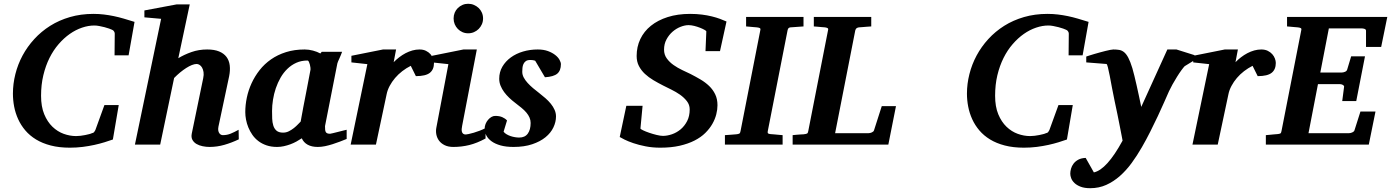

<svg xmlns="http://www.w3.org/2000/svg" viewBox="-20 -760 7311 1009"><path d="M655.8 -469.2H582L583 -581.1Q584 -586.9 579.8 -594.2Q575.7 -601.6 567.9 -604Q564 -606 553.2 -609.9Q542.5 -613.8 529.1 -617.2Q515.6 -620.6 501.5 -623.3Q487.3 -626 476.1 -626Q444.3 -626 411.1 -614.7Q377.9 -603.5 346.9 -581.8Q315.9 -560.1 288.3 -528.3Q260.7 -496.6 240.2 -455.6Q219.7 -414.6 207.8 -364.7Q195.8 -314.9 195.8 -256.8Q195.8 -199.7 212.4 -159.7Q229 -119.6 255.6 -94Q282.2 -68.4 314.9 -56.6Q347.7 -44.9 379.9 -44.9Q390.6 -44.9 403.3 -46.4Q416 -47.9 427.7 -50.3Q439.5 -52.7 449 -55.2Q458.5 -57.6 462.9 -60.1Q470.7 -61 474.6 -65.9Q478.5 -70.8 481 -76.2L528.8 -208H604L573.2 -26.9Q554.2 -20 529.5 -12.5Q504.9 -4.9 476.1 1.5Q447.3 7.8 414.8 12Q382.3 16.1 347.2 16.1Q291 16.1 246.8 4.6Q202.6 -6.8 169.4 -27.1Q136.2 -47.4 113 -74.7Q89.8 -102.1 75.4 -133.8Q61 -165.5 54.4 -199.7Q47.9 -233.9 47.9 -268.1Q47.9 -319.3 60.8 -370.6Q73.7 -421.9 98.6 -468.3Q123.5 -514.6 160.2 -554.7Q196.8 -594.7 243.7 -624.3Q290.5 -653.8 347.7 -670.4Q404.8 -687 471.2 -687Q500 -687 526.1 -683.8Q552.2 -680.7 578.1 -675.3Q604 -669.9 630.6 -662.1Q657.2 -654.3 687 -645Z M1234.9 -27.8Q1197.3 -9.8 1158.9 1.2Q1120.6 12.2 1081.1 12.2Q1063.5 12.2 1045.2 8.5Q1026.9 4.9 1012.7 -3.4Q998.5 -11.7 991.2 -25.1Q983.9 -38.6 987.8 -58.1L1047.9 -349.1Q1051.8 -367.2 1049.6 -381.1Q1047.4 -395 1042 -404.5Q1036.6 -414.1 1028.8 -418.9Q1021 -423.8 1013.7 -423.8Q1002.4 -423.8 988.3 -418.2Q974.1 -412.6 958.5 -402.6Q942.9 -392.6 926.5 -379.2Q910.2 -365.7 895 -350.1L821.8 0H689L826.7 -661.1L738.8 -668.9V-705.1L907.7 -736.8H977.1L917 -454.1Q947.3 -472.7 985.8 -486.3Q1024.4 -500 1068.8 -500Q1106.4 -500 1131.3 -489.7Q1156.2 -479.5 1170.2 -460.9Q1184.1 -442.4 1187.3 -416.3Q1190.4 -390.1 1184.1 -358.9L1127.9 -94.2Q1125.5 -81.5 1127.2 -73.2Q1128.9 -64.9 1132.8 -59.6Q1136.7 -54.2 1141.6 -52Q1146.5 -49.8 1150.9 -49.8Q1172.9 -49.8 1192.1 -57.6Q1211.4 -65.4 1233.9 -78.1Z M1611.8 -394Q1612.3 -396 1611.6 -403.8Q1610.8 -411.6 1608.6 -420.2Q1606.4 -428.7 1603.3 -435.3Q1600.1 -441.9 1595.7 -441.9Q1563.5 -441.9 1537.4 -430.2Q1511.2 -418.5 1490.5 -398.4Q1469.7 -378.4 1454.6 -352.1Q1439.5 -325.7 1429.4 -296.1Q1419.4 -266.6 1414.6 -235.8Q1409.7 -205.1 1409.7 -176.8Q1409.7 -156.7 1410.4 -136.7Q1411.1 -116.7 1416.3 -100.1Q1421.4 -83.5 1433.3 -73.2Q1445.3 -63 1467.8 -63Q1483.9 -63 1498.3 -70.3Q1512.7 -77.6 1524.7 -87.2Q1536.6 -96.7 1545.7 -106.4Q1554.7 -116.2 1560.1 -121.1Q1563.5 -141.1 1565.7 -152.1Q1567.9 -163.1 1569.6 -173.1Q1571.3 -183.1 1573.7 -195.8Q1576.2 -208.5 1580.8 -232.2Q1585.4 -255.9 1592.8 -294.2Q1600.1 -332.5 1611.8 -394ZM1801.8 -29.8Q1784.7 -22.9 1765.9 -15.6Q1747.1 -8.3 1727.5 -2.2Q1708 3.9 1688.5 8.1Q1668.9 12.2 1649.9 12.2Q1618.2 12.2 1596.9 0.5Q1575.7 -11.2 1565.9 -33.2Q1552.7 -24.4 1537.6 -16.1Q1522.5 -7.8 1505.9 -1.7Q1489.3 4.4 1471.7 8.3Q1454.1 12.2 1436 12.2Q1405.3 12.2 1380.9 3.9Q1356.4 -4.4 1337.9 -18.6Q1319.3 -32.7 1306.4 -51.3Q1293.5 -69.8 1285.2 -90.1Q1276.9 -110.4 1272.9 -131.3Q1269 -152.3 1269 -170.9Q1269 -208 1277.1 -246.8Q1285.2 -285.6 1302 -322.3Q1318.8 -358.9 1344.2 -391.4Q1369.6 -423.8 1404.3 -448Q1439 -472.2 1483.2 -486.1Q1527.3 -500 1581.1 -500Q1603 -500 1624.8 -494.1Q1646.5 -488.3 1663.6 -479L1670.9 -487.8H1777.8Q1775.4 -480.5 1771.5 -471.2Q1767.6 -461.9 1763.7 -453.1Q1759.8 -444.3 1756.6 -437.3Q1753.4 -430.2 1752.9 -426.8L1688 -97.2Q1688 -85.9 1688.7 -78.1Q1689.5 -70.3 1692.4 -65.7Q1695.3 -61 1700.7 -59.1Q1706.1 -57.1 1714.8 -57.1Q1716.8 -57.1 1729.2 -60.1Q1741.7 -63 1756.6 -66.9Q1771.5 -70.8 1784.7 -74Q1797.9 -77.1 1801.8 -78.1Z M2260.7 -429.2Q2260.7 -394.5 2238.8 -377.2Q2216.8 -359.9 2165.5 -359.9L2138.7 -414.1Q2115.2 -402.3 2094 -386Q2072.8 -369.6 2056.2 -350.1Q2039.6 -330.6 2027.8 -308.6Q2016.1 -286.6 2011.7 -264.2L1955.6 0H1822.8L1910.6 -422.9L1826.7 -432.1V-466.8L1992.7 -500H2061.5L2048.8 -433.1Q2062 -446.8 2077.9 -459Q2093.8 -471.2 2111.3 -480.5Q2128.9 -489.7 2147.5 -494.9Q2166 -500 2184.6 -500Q2204.1 -500 2218.5 -492.9Q2232.9 -485.8 2242.2 -475.3Q2251.5 -464.8 2256.1 -452.4Q2260.7 -439.9 2260.7 -429.2Z M2531.7 -32.2Q2486.8 -7.8 2446.3 2.2Q2405.8 12.2 2362.8 12.2Q2335.4 12.2 2316.7 2.9Q2297.9 -6.3 2287.1 -21Q2276.4 -35.6 2272.9 -54Q2269.5 -72.3 2273.4 -90.8L2336.4 -422.9L2250.5 -432.1V-466.8L2415.5 -500H2485.8L2408.7 -99.1Q2406.7 -90.3 2406.2 -82Q2405.8 -73.7 2407.5 -67.4Q2409.2 -61 2414.1 -57.1Q2418.9 -53.2 2427.7 -53.2Q2431.6 -53.2 2443.1 -55.7Q2454.6 -58.1 2469.7 -62.5Q2484.9 -66.9 2501.2 -73.2Q2517.6 -79.6 2531.7 -86.9ZM2518.6 -663.1Q2518.6 -647 2512.5 -632.8Q2506.3 -618.7 2495.6 -607.9Q2484.9 -597.2 2470.7 -591.1Q2456.5 -585 2440.4 -585Q2424.3 -585 2410.4 -591.1Q2396.5 -597.2 2386 -607.9Q2375.5 -618.7 2369.6 -632.8Q2363.8 -647 2363.8 -663.1Q2363.8 -679.2 2369.6 -693.4Q2375.5 -707.5 2386 -717.8Q2396.5 -728 2410.4 -734.1Q2424.3 -740.2 2440.4 -740.2Q2456.5 -740.2 2470.7 -734.1Q2484.9 -728 2495.6 -717.8Q2506.3 -707.5 2512.5 -693.4Q2518.6 -679.2 2518.6 -663.1Z M2927.7 -422.9Q2927.7 -389.2 2908.7 -373Q2889.6 -356.9 2843.8 -354L2792.5 -440.9Q2789.1 -441.9 2785.2 -442.9Q2781.7 -443.8 2776.9 -444.3Q2772 -444.8 2766.6 -444.8Q2751.5 -444.8 2743.2 -438.7Q2734.9 -432.6 2730.7 -423.3Q2726.6 -414.1 2725.6 -403.1Q2724.6 -392.1 2724.6 -382.8Q2724.6 -367.2 2732.4 -352.5Q2740.2 -337.9 2752.9 -324Q2765.6 -310.1 2781.5 -296.6Q2797.4 -283.2 2813.5 -271Q2830.6 -257.8 2846.4 -243.9Q2862.3 -230 2874.8 -214.6Q2887.2 -199.2 2894.5 -182.6Q2901.9 -166 2901.9 -147.9Q2901.9 -119.1 2888.2 -90.3Q2874.5 -61.5 2846.7 -38.8Q2818.8 -16.1 2776.9 -2Q2734.9 12.2 2678.7 12.2Q2639.2 12.2 2610.6 4.2Q2582 -3.9 2563.5 -17.3Q2544.9 -30.8 2535.9 -47.9Q2526.9 -64.9 2526.9 -83Q2526.9 -96.2 2531.7 -108.4Q2536.6 -120.6 2544.7 -130.1Q2552.7 -139.6 2562.5 -145.3Q2572.3 -150.9 2582.5 -150.9Q2604.5 -150.9 2619.6 -144.3Q2634.8 -137.7 2644.5 -127L2626.5 -67.9Q2631.8 -60.5 2641.6 -54.7Q2651.4 -48.8 2662.8 -44.9Q2674.3 -41 2686.3 -39.1Q2698.2 -37.1 2708.5 -37.1Q2738.8 -37.1 2753.7 -57.9Q2768.6 -78.6 2768.6 -113.8Q2768.6 -128.9 2762.7 -142.3Q2756.8 -155.8 2746.1 -168.5Q2735.4 -181.2 2720.2 -193.6Q2705.1 -206.1 2686.5 -220.2Q2670.9 -231.9 2656 -246.1Q2641.1 -260.3 2629.4 -276.1Q2617.7 -292 2610.6 -309.6Q2603.5 -327.1 2603.5 -346.2Q2603.5 -381.3 2620.1 -409.7Q2636.7 -438 2664.6 -458.3Q2692.4 -478.5 2729 -489.3Q2765.6 -500 2805.7 -500Q2836.9 -500 2859.9 -491.5Q2882.8 -482.9 2897.9 -470.9Q2913.1 -459 2920.4 -445.6Q2927.7 -432.1 2927.7 -422.9Z M3763.7 -491.2H3687.5L3691.9 -595.2Q3691.9 -597.7 3682.6 -603Q3673.3 -608.4 3659.2 -614Q3645 -619.6 3628.7 -623.8Q3612.3 -627.9 3598.6 -627.9Q3579.1 -627.9 3556.6 -619.1Q3534.2 -610.4 3514.9 -593.8Q3495.6 -577.1 3482.7 -553.2Q3469.7 -529.3 3469.7 -499Q3469.7 -472.7 3484.1 -452.9Q3498.5 -433.1 3519.8 -418.2Q3541 -403.3 3565.2 -391.8Q3589.4 -380.4 3608.9 -371.1Q3635.7 -357.4 3661.4 -342.3Q3687 -327.1 3706.8 -308.1Q3726.6 -289.1 3738.5 -264.4Q3750.5 -239.7 3750.5 -207Q3750.5 -184.1 3744.1 -158.9Q3737.8 -133.8 3723.6 -108.9Q3709.5 -84 3686.5 -61.3Q3663.6 -38.6 3630.1 -21.5Q3596.7 -4.4 3552 5.9Q3507.3 16.1 3449.7 16.1Q3408.7 16.1 3372.8 9Q3336.9 2 3308.8 -7.6Q3280.8 -17.1 3262.2 -26.4Q3243.7 -35.6 3236.8 -40L3271.5 -204.1H3356.9L3345.7 -85Q3345.2 -82 3358.9 -75.4Q3372.6 -68.8 3391.6 -62.3Q3410.6 -55.7 3430.9 -50.8Q3451.2 -45.9 3463.9 -45.9Q3486.3 -45.9 3511.2 -54.4Q3536.1 -63 3556.9 -80.3Q3577.6 -97.7 3591.1 -123.8Q3604.5 -149.9 3604.5 -185.1Q3604.5 -209.5 3589.6 -228.5Q3574.7 -247.6 3553.5 -262.5Q3532.2 -277.3 3508.1 -289.1Q3483.9 -300.8 3465.8 -310.1Q3439 -323.7 3413.8 -338.6Q3388.7 -353.5 3369.1 -371.8Q3349.6 -390.1 3337.6 -413.1Q3325.7 -436 3325.7 -465.8Q3325.7 -514.2 3345 -554.7Q3364.3 -595.2 3400.6 -624.5Q3437 -653.8 3489 -670.4Q3541 -687 3606.9 -687Q3640.6 -687 3668.9 -683.3Q3697.3 -679.7 3720.9 -673.8Q3744.6 -668 3763.7 -660.9Q3782.7 -653.8 3797.9 -647Z M4133.8 -616.2Q4126 -615.2 4123 -611.1Q4120.1 -606.9 4118.7 -600.1L4014.6 -69.8Q4013.2 -61.5 4016.6 -58.8Q4020 -56.2 4029.8 -55.2Q4039.1 -54.7 4049.3 -53.7Q4058.1 -52.7 4069.3 -51.8Q4080.6 -50.8 4092.8 -49.8V0H3789.6V-49.8Q3800.8 -50.8 3811.3 -51.3Q3821.8 -51.8 3830.1 -52.7Q3839.8 -53.7 3848.6 -54.2Q3859.9 -55.2 3865 -57.9Q3870.1 -60.5 3871.6 -70.8L3975.6 -601.1Q3978 -609.9 3972.7 -612.5Q3967.3 -615.2 3957.5 -616.2Q3948.7 -616.7 3939.5 -617.7Q3931.2 -618.7 3920.9 -619.4Q3910.6 -620.1 3900.9 -621.1V-670.9H4202.6V-621.1Z M4648.4 0H4145.5V-49.8Q4155.8 -50.8 4165.8 -51.8Q4175.8 -52.7 4184.1 -53.2L4202.6 -54.2Q4216.8 -55.7 4221.4 -58.3Q4226.1 -61 4227.5 -70.8L4331.5 -601.1Q4334 -609.4 4328.9 -612.3Q4323.7 -615.2 4315.4 -616.2Q4306.6 -616.7 4296.9 -617.7Q4288.6 -618.7 4278.1 -619.4Q4267.6 -620.1 4256.8 -621.1V-670.9H4558.6V-621.1Q4545.9 -620.1 4534.4 -619.4Q4522.9 -618.7 4513.7 -617.7Q4502.9 -616.7 4493.7 -616.2Q4486.8 -615.2 4481.9 -612.1Q4477.1 -608.9 4474.6 -600.1L4368.7 -60.1H4544.4Q4552.2 -60.1 4561.3 -64Q4570.3 -67.9 4572.8 -74.2L4613.8 -202.1H4688.5Z M5669.4 -469.2H5595.7L5596.7 -581.1Q5597.7 -586.9 5593.5 -594.2Q5589.4 -601.6 5581.5 -604Q5577.6 -606 5566.9 -609.9Q5556.2 -613.8 5542.7 -617.2Q5529.3 -620.6 5515.1 -623.3Q5501 -626 5489.7 -626Q5458 -626 5424.8 -614.7Q5391.6 -603.5 5360.6 -581.8Q5329.6 -560.1 5302 -528.3Q5274.4 -496.6 5253.9 -455.6Q5233.4 -414.6 5221.4 -364.7Q5209.5 -314.9 5209.5 -256.8Q5209.5 -199.7 5226.1 -159.7Q5242.7 -119.6 5269.3 -94Q5295.9 -68.4 5328.6 -56.6Q5361.3 -44.9 5393.6 -44.9Q5404.3 -44.9 5417 -46.4Q5429.7 -47.9 5441.4 -50.3Q5453.1 -52.7 5462.6 -55.2Q5472.2 -57.6 5476.6 -60.1Q5484.4 -61 5488.3 -65.9Q5492.2 -70.8 5494.6 -76.2L5542.5 -208H5617.7L5586.9 -26.9Q5567.9 -20 5543.2 -12.5Q5518.6 -4.9 5489.7 1.5Q5460.9 7.8 5428.5 12Q5396 16.1 5360.8 16.1Q5304.7 16.1 5260.5 4.6Q5216.3 -6.8 5183.1 -27.1Q5149.9 -47.4 5126.7 -74.7Q5103.5 -102.1 5089.1 -133.8Q5074.7 -165.5 5068.1 -199.7Q5061.5 -233.9 5061.5 -268.1Q5061.5 -319.3 5074.5 -370.6Q5087.4 -421.9 5112.3 -468.3Q5137.2 -514.6 5173.8 -554.7Q5210.4 -594.7 5257.3 -624.3Q5304.2 -653.8 5361.3 -670.4Q5418.5 -687 5484.9 -687Q5513.7 -687 5539.8 -683.8Q5565.9 -680.7 5591.8 -675.3Q5617.7 -669.9 5644.3 -662.1Q5670.9 -654.3 5700.7 -645Z M6205.6 -412.1Q6199.7 -406.2 6188.5 -390.9Q6177.2 -375.5 6165.3 -356.2Q6153.3 -336.9 6141.8 -316.4Q6130.4 -295.9 6123.5 -280.8Q6112.8 -256.8 6097.9 -222.9Q6083 -189 6064.7 -149.9Q6046.4 -110.8 6025.1 -68.6Q6003.9 -26.4 5980.5 14.2Q5955.6 57.6 5927 96.7Q5898.4 135.7 5865.2 165Q5832 194.3 5793.5 211.7Q5754.9 229 5709.5 229Q5679.2 229 5658.9 221.2Q5638.7 213.4 5626.5 201.7Q5614.3 189.9 5609.4 176.8Q5604.5 163.6 5604.5 152.8Q5604.5 140.6 5608.4 126.5Q5612.3 112.3 5621.8 99.9Q5631.3 87.4 5646.7 79.1Q5662.1 70.8 5685.5 69.8L5728.5 146Q5796.4 131.3 5879.4 -21Q5878.4 -26.9 5874.5 -46.9Q5870.6 -66.9 5865 -95.7Q5859.4 -124.5 5852.3 -159.4Q5845.2 -194.3 5837.4 -230Q5830.1 -264.2 5823.7 -298.8Q5817.4 -333.5 5812 -361.3Q5806.6 -389.2 5802.2 -406.5Q5797.9 -423.8 5794.4 -423.8L5688.5 -432.1V-462.9Q5694.3 -464.8 5705.6 -468.5Q5716.8 -472.2 5731 -476.3Q5745.1 -480.5 5760.3 -484.6Q5775.4 -488.8 5789.3 -492.2Q5803.2 -495.6 5814.2 -497.8Q5825.2 -500 5830.6 -500Q5847.2 -500 5861.1 -497.8Q5875 -495.6 5887 -486.1Q5898.9 -476.6 5909.4 -456.8Q5919.9 -437 5930.7 -401.9Q5935.5 -384.8 5941.4 -361.6Q5947.3 -338.4 5953.1 -311.8Q5959 -285.2 5965.3 -256.3Q5971.7 -227.5 5977.5 -198.2L6114.7 -500H6162.6L6257.3 -470.2V-443.8Z M6684.6 -429.2Q6684.6 -394.5 6662.6 -377.2Q6640.6 -359.9 6589.4 -359.9L6562.5 -414.1Q6539.1 -402.3 6517.8 -386Q6496.6 -369.6 6480 -350.1Q6463.4 -330.6 6451.7 -308.6Q6439.9 -286.6 6435.5 -264.2L6379.4 0H6246.6L6334.5 -422.9L6250.5 -432.1V-466.8L6416.5 -500H6485.4L6472.7 -433.1Q6485.8 -446.8 6501.7 -459Q6517.6 -471.2 6535.2 -480.5Q6552.7 -489.7 6571.3 -494.9Q6589.8 -500 6608.4 -500Q6627.9 -500 6642.3 -492.9Q6656.7 -485.8 6666 -475.3Q6675.3 -464.8 6679.9 -452.4Q6684.6 -439.9 6684.6 -429.2Z M7238.3 -513.2H7158.7V-598.1Q7158.7 -605.5 7151.1 -608.2Q7143.6 -610.8 7135.3 -610.8H6963.4L6918.5 -378.9H7031.2Q7039.1 -378.9 7048.1 -382.6Q7057.1 -386.2 7059.6 -394L7080.6 -463.9H7153.3L7107.4 -229H7033.7L7043.5 -304.2Q7043.9 -307.1 7042 -309.6Q7040 -312 7036.6 -314Q7033.2 -315.9 7029.1 -316.9Q7024.9 -317.9 7021.5 -317.9H6906.2L6856.4 -60.1H7069.3Q7077.1 -60.1 7086.2 -64Q7095.2 -67.9 7097.7 -74.2L7129.4 -173.8H7208.5L7173.3 0H6632.3V-49.8Q6643.6 -50.8 6654.5 -51.8Q6665.5 -52.7 6673.8 -53.7Q6683.6 -54.7 6692.4 -55.2Q6703.6 -56.2 6708.3 -58.6Q6712.9 -61 6714.4 -70.8L6818.4 -601.1Q6820.8 -609.9 6815.4 -612.5Q6810.1 -615.2 6800.3 -616.2Q6791.5 -616.7 6782.2 -617.7Q6773.9 -618.7 6763.7 -619.4Q6753.4 -620.1 6743.7 -621.1V-670.9H7270.5Z"/></svg>

Font: Charis SIL CyrE
Style: Bold Italic
Weight: 700
Italic angle: -11°
Foundry: SIL International
Version: Version 5.000